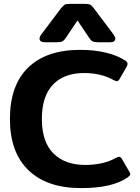

<svg xmlns="http://www.w3.org/2000/svg" viewBox="-20 -951 718 986"><path d="M183 -752Q183 -762 192 -774L292 -907Q305 -922 311.5 -926.5Q318 -931 338 -931H417Q437 -931 444.5 -926.5Q452 -922 463 -907L563 -774Q572 -761 572 -752Q572 -744 565.5 -739Q559 -734 546 -734H485Q464 -734 455 -739Q446 -744 437 -758L378 -846L319 -758Q310 -744 301 -739Q292 -734 271 -734H210Q197 -734 190 -739Q183 -744 183 -752ZM31 -340Q31 -513 124.5 -604Q218 -695 392 -695Q465 -695 524.5 -680.5Q584 -666 625 -639Q635 -632 635 -623Q635 -615 629 -606L594 -545Q587 -534 580 -534Q574 -534 563 -540Q499 -576 412 -576Q309 -576 252 -516.5Q195 -457 195 -340Q195 -222 254.5 -163Q314 -104 417 -104Q511 -104 575 -140Q586 -146 592 -146Q599 -146 606 -135L645 -68Q649 -61 649 -56Q649 -50 637 -41Q559 15 396 15Q222 15 126.5 -76.5Q31 -168 31 -340Z"/></svg>

Font: Mitr Medium
Style: Regular
Weight: 500
Designer: Thanarat Vachiruckul
Foundry: Cadson Demak
Version: Version 1.002